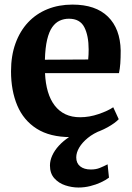

<svg xmlns="http://www.w3.org/2000/svg" viewBox="-20 -586 576 836"><path d="M288 11Q197.5 11 140 -25.5Q82.5 -62 55.2 -126.8Q28 -191.5 28 -275.5Q28 -343.5 47.5 -397.2Q67 -451 102.5 -488.8Q138 -526.5 187 -546.2Q236 -566 295.5 -566Q396.5 -566 450 -513.5Q503.5 -461 505.5 -366Q505.5 -333 503.8 -309.2Q502 -285.5 498 -267.5H176Q178 -222.5 188.5 -187Q199 -151.5 218.2 -126.5Q237.5 -101.5 265 -88.5Q292.5 -75.5 329 -75.5Q369 -75.5 409.8 -89.5Q450.5 -103.5 473 -119L497 -67Q481 -50 448.8 -32Q416.5 -14 374.5 -1.5Q332.5 11 288 11ZM175.5 -326 364 -327Q365 -337 365.5 -348.5Q366 -360 366 -370.5Q366 -431 347 -467.8Q328 -504.5 280 -504.5Q258.5 -504.5 240 -496Q221.5 -487.5 207.5 -467.8Q193.5 -448 185.2 -413.2Q177 -378.5 175.5 -326ZM321.5 230.5Q293 230.5 264.2 221Q235.5 211.5 216.5 190.2Q197.5 169 197.5 134.5Q197.5 113 207.5 91Q217.5 69 236.2 48.5Q255 28 281.2 10.5Q307.5 -7 339.5 -19L372.5 -23L422 -19Q387 -5.5 362.5 14.5Q338 34.5 325 56.5Q312 78.5 312 99.5Q312 124.5 329 138.2Q346 152 375.5 152Q398 152 414.5 145.2Q431 138.5 448.5 129.5L454.5 187.5Q440 198.5 419 208.2Q398 218 373 224.2Q348 230.5 321.5 230.5Z"/></svg>

Font: Merriweather 28pt
Style: Bold
Weight: 700
Version: Version 2.100